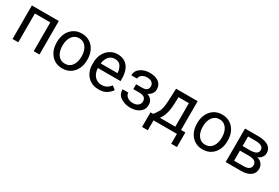

<svg xmlns="http://www.w3.org/2000/svg" viewBox="63 -1502 3806 2621"><g transform="rotate(30 1965.5 -191.0)"><path d="M420.9 -528.3V-453.6H153.8V-528.3ZM167 -528.3V0H76.7V-528.3ZM501 -528.3V0H410.2V-528.3Z M622.1 -258.3V-269.5Q622.1 -345.7 651.4 -406.5Q680.7 -467.3 734.4 -502.7Q788.1 -538.1 861.8 -538.1Q936.5 -538.1 990.5 -502.7Q1044.4 -467.3 1073.7 -406.5Q1103 -345.7 1103 -269.5V-258.3Q1103 -181.6 1073.7 -121.1Q1044.4 -60.5 990.5 -25.4Q936.5 9.8 862.8 9.8Q788.6 9.8 734.6 -25.4Q680.7 -60.5 651.4 -121.1Q622.1 -181.6 622.1 -258.3ZM712.4 -269.5V-258.3Q712.4 -206.1 729 -161.9Q745.6 -117.7 779.1 -91.1Q812.5 -64.5 862.8 -64.5Q912.1 -64.5 945.6 -91.1Q979 -117.7 995.6 -161.9Q1012.2 -206.1 1012.2 -258.3V-269.5Q1012.2 -321.3 995.4 -365.5Q978.5 -409.7 945.3 -436.8Q912.1 -463.9 861.8 -463.9Q812 -463.9 778.8 -436.8Q745.6 -409.7 729 -365.5Q712.4 -321.3 712.4 -269.5Z M1435.5 9.8Q1361.8 9.8 1307.4 -22.9Q1252.9 -55.7 1222.9 -113.3Q1192.9 -170.9 1192.9 -245.6V-266.1Q1192.9 -352.5 1225.8 -413.3Q1258.8 -474.1 1311.5 -506.1Q1364.3 -538.1 1423.8 -538.1Q1499.5 -538.1 1547.6 -504.2Q1595.7 -470.2 1618.4 -411.9Q1641.1 -353.5 1641.1 -279.3V-238.8H1246.6V-312.5H1550.8V-319.3Q1547.4 -372.1 1520.3 -418Q1493.2 -463.9 1423.8 -463.9Q1382.8 -463.9 1351.1 -440.9Q1319.3 -418 1301.5 -373.8Q1283.7 -329.6 1283.7 -266.1V-245.6Q1283.7 -195.3 1302.2 -154.3Q1320.8 -113.3 1356 -88.6Q1391.1 -64 1440.4 -64Q1488.3 -64 1521.5 -83.5Q1554.7 -103 1579.6 -135.7L1634.3 -92.3Q1608.4 -53.2 1561 -21.7Q1513.7 9.8 1435.5 9.8Z M1943.8 -252.4H1846.7V-308.1H1936.5Q1993.2 -308.1 2014.9 -328.9Q2036.6 -349.6 2036.6 -384.3Q2036.6 -415 2012.7 -439.7Q1988.8 -464.4 1931.2 -464.4Q1884.3 -464.4 1851.8 -440.2Q1819.3 -416 1819.3 -381.3H1729Q1729 -453.6 1788.8 -495.6Q1848.6 -537.6 1931.2 -537.6Q1992.2 -537.6 2036.1 -520Q2080.1 -502.4 2103.8 -468.3Q2127.4 -434.1 2127.4 -384.3Q2127.4 -330.1 2078.4 -291.3Q2029.3 -252.4 1943.8 -252.4ZM1846.7 -286.6H1943.8Q2006.8 -286.6 2049.8 -270.5Q2092.8 -254.4 2115 -223.9Q2137.2 -193.4 2137.2 -148.9Q2137.2 -99.1 2111.1 -63.7Q2085 -28.3 2038.6 -9.3Q1992.2 9.8 1931.2 9.8Q1854 9.8 1787.4 -30.3Q1720.7 -70.3 1720.7 -156.2H1811Q1811 -120.1 1844.2 -91.6Q1877.4 -63 1931.2 -63Q1988.3 -63 2017.1 -88.6Q2045.9 -114.3 2045.9 -148.4Q2045.9 -192.9 2019.3 -212.2Q1992.7 -231.4 1936.5 -231.4H1846.7Z M2349.6 -528.3H2439.9L2432.1 -330.6Q2427.7 -230.5 2404.8 -165.8Q2381.8 -101.1 2347.2 -62.3Q2312.5 -23.4 2273.9 0H2229L2231.4 -73.7L2250 -74.2Q2281.7 -111.8 2309.1 -161.9Q2336.4 -211.9 2341.3 -330.6ZM2372.1 -528.3H2689.9V0H2599.6V-444.8H2372.1ZM2208.5 -74.2H2757.8V155.8H2667.5V0H2298.8V155.8H2208Z M2834 -258.3V-269.5Q2834 -345.7 2863.3 -406.5Q2892.6 -467.3 2946.3 -502.7Q3000 -538.1 3073.7 -538.1Q3148.4 -538.1 3202.4 -502.7Q3256.3 -467.3 3285.6 -406.5Q3314.9 -345.7 3314.9 -269.5V-258.3Q3314.9 -181.6 3285.6 -121.1Q3256.3 -60.5 3202.4 -25.4Q3148.4 9.8 3074.7 9.8Q3000.5 9.8 2946.5 -25.4Q2892.6 -60.5 2863.3 -121.1Q2834 -181.6 2834 -258.3ZM2924.3 -269.5V-258.3Q2924.3 -206.1 2940.9 -161.9Q2957.5 -117.7 2991 -91.1Q3024.4 -64.5 3074.7 -64.5Q3124 -64.5 3157.5 -91.1Q3190.9 -117.7 3207.5 -161.9Q3224.1 -206.1 3224.1 -258.3V-269.5Q3224.1 -321.3 3207.3 -365.5Q3190.4 -409.7 3157.2 -436.8Q3124 -463.9 3073.7 -463.9Q3023.9 -463.9 2990.7 -436.8Q2957.5 -409.7 2940.9 -365.5Q2924.3 -321.3 2924.3 -269.5Z M3676.3 -232.4H3502.9L3502 -304.7H3643.6Q3706.1 -304.7 3738 -323.2Q3770 -341.8 3770 -378.9Q3770 -404.3 3755.6 -421.4Q3741.2 -438.5 3712.9 -446.8Q3684.6 -455.1 3642.6 -455.1H3526.9V0H3436.5V-528.3H3642.6Q3710 -528.3 3758.8 -512.7Q3807.6 -497.1 3834.2 -464.8Q3860.8 -432.6 3860.8 -383.3Q3860.8 -351.1 3843.5 -324.2Q3826.2 -297.4 3793 -280Q3759.8 -262.7 3711.4 -259.3ZM3676.3 0H3470.2L3515.1 -73.2H3676.3Q3732.4 -73.2 3760.5 -94.2Q3788.6 -115.2 3788.6 -152.8Q3788.6 -190.4 3760.5 -211.4Q3732.4 -232.4 3676.3 -232.4H3539.1L3540 -304.7H3711.4L3744.1 -277.3Q3809.6 -272.5 3844.5 -235.6Q3879.4 -198.7 3879.4 -150.4Q3879.4 -100.6 3854.7 -67.1Q3830.1 -33.7 3784.7 -16.8Q3739.3 0 3676.3 0Z"/></g></svg>

Font: RobotoDEMO
Style: Regular
Weight: 400
Designer: Christian Robertson
Foundry: Google
Version: Version 2.136